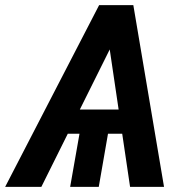

<svg xmlns="http://www.w3.org/2000/svg" viewBox="-64 -731 714 751"><path d="M415.5 -638.7 97.7 0H-43.9L323.7 -710.9H397.5ZM444.8 0 347.7 -655.8 382.3 -710.9H457.5L577.6 0ZM495.1 -302.7 478.5 -208H116.7L133.3 -302.7ZM367.7 -261.2 322.3 0H210.4L256.3 -261.2Z"/></svg>

Font: Roboto SemiBold
Style: Italic
Weight: 600
Designer: Christian Robertson
Foundry: Google
Version: Version 3.009; 2024